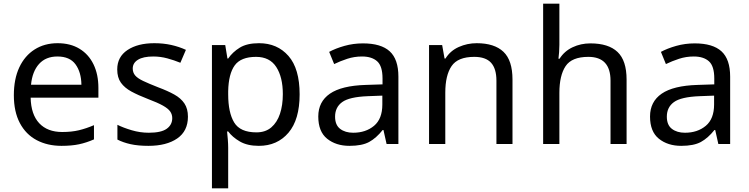

<svg xmlns="http://www.w3.org/2000/svg" viewBox="-20 -780 4056 1040"><path d="M292 -546Q361 -546 410.5 -516Q460 -486 486.5 -431.5Q513 -377 513 -304V-251H146Q148 -160 192.5 -112.5Q237 -65 317 -65Q368 -65 407.5 -74.5Q447 -84 489 -102V-25Q448 -7 408 1.5Q368 10 313 10Q237 10 178.5 -21Q120 -52 87.5 -113.5Q55 -175 55 -264Q55 -352 84.5 -415Q114 -478 167.5 -512Q221 -546 292 -546ZM291 -474Q228 -474 191.5 -433.5Q155 -393 148 -321H421Q420 -389 389 -431.5Q358 -474 291 -474Z M998 -148Q998 -70 940 -30Q882 10 784 10Q728 10 687.5 1Q647 -8 616 -24V-104Q648 -88 693.5 -74.5Q739 -61 786 -61Q853 -61 883 -82.5Q913 -104 913 -140Q913 -160 902 -176Q891 -192 862.5 -208Q834 -224 781 -244Q729 -264 692 -284Q655 -304 635 -332Q615 -360 615 -404Q615 -472 670.5 -509Q726 -546 816 -546Q865 -546 907.5 -536.5Q950 -527 987 -510L957 -440Q923 -454 886 -464Q849 -474 810 -474Q756 -474 727.5 -456.5Q699 -439 699 -409Q699 -387 712 -371.5Q725 -356 755.5 -341.5Q786 -327 837 -307Q888 -288 924 -268Q960 -248 979 -219.5Q998 -191 998 -148Z M1383 -546Q1482 -546 1542.5 -477Q1603 -408 1603 -269Q1603 -132 1542.5 -61Q1482 10 1382 10Q1320 10 1279.5 -13.5Q1239 -37 1216 -68H1210Q1212 -51 1214 -25Q1216 1 1216 20V240H1128V-536H1200L1212 -463H1216Q1240 -498 1279 -522Q1318 -546 1383 -546ZM1367 -472Q1285 -472 1251.5 -426Q1218 -380 1216 -286V-269Q1216 -170 1248.5 -116.5Q1281 -63 1369 -63Q1418 -63 1449.5 -90Q1481 -117 1496.5 -163.5Q1512 -210 1512 -270Q1512 -362 1476.5 -417Q1441 -472 1367 -472Z M1946 -545Q2044 -545 2091 -502Q2138 -459 2138 -365V0H2074L2057 -76H2053Q2018 -32 1979.5 -11Q1941 10 1873 10Q1800 10 1752 -28.5Q1704 -67 1704 -149Q1704 -229 1767 -272.5Q1830 -316 1961 -320L2052 -323V-355Q2052 -422 2023 -448Q1994 -474 1941 -474Q1899 -474 1861 -461.5Q1823 -449 1790 -433L1763 -499Q1798 -518 1846 -531.5Q1894 -545 1946 -545ZM1972 -259Q1872 -255 1833.5 -227Q1795 -199 1795 -148Q1795 -103 1822.5 -82Q1850 -61 1893 -61Q1961 -61 2006 -98.5Q2051 -136 2051 -214V-262Z M2562 -546Q2658 -546 2707 -499.5Q2756 -453 2756 -349V0H2669V-343Q2669 -408 2640 -440Q2611 -472 2549 -472Q2460 -472 2426 -422Q2392 -372 2392 -278V0H2304V-536H2375L2388 -463H2393Q2419 -505 2465 -525.5Q2511 -546 2562 -546Z M3010 -537Q3010 -518 3008.5 -498Q3007 -478 3005 -462H3011Q3037 -503 3081.5 -524Q3126 -545 3178 -545Q3276 -545 3325 -498.5Q3374 -452 3374 -349V0H3287V-343Q3287 -472 3167 -472Q3077 -472 3043.5 -421.5Q3010 -371 3010 -277V0H2922V-760H3010Z M3743 -545Q3841 -545 3888 -502Q3935 -459 3935 -365V0H3871L3854 -76H3850Q3815 -32 3776.5 -11Q3738 10 3670 10Q3597 10 3549 -28.5Q3501 -67 3501 -149Q3501 -229 3564 -272.5Q3627 -316 3758 -320L3849 -323V-355Q3849 -422 3820 -448Q3791 -474 3738 -474Q3696 -474 3658 -461.5Q3620 -449 3587 -433L3560 -499Q3595 -518 3643 -531.5Q3691 -545 3743 -545ZM3769 -259Q3669 -255 3630.5 -227Q3592 -199 3592 -148Q3592 -103 3619.5 -82Q3647 -61 3690 -61Q3758 -61 3803 -98.5Q3848 -136 3848 -214V-262Z"/></svg>

Font: Noto Sans Kawi
Style: Regular
Weight: 400
Designer: Fadhl Haqq
Version: Version 1.000